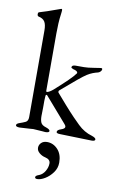

<svg xmlns="http://www.w3.org/2000/svg" viewBox="-105 -762 688 1095"><g transform="rotate(10 239.5 -215.0)"><path d="M277 0Q254 0 254 -9Q254 -21 276 -28Q298 -35 298 -46Q298 -52 291 -60L165 -205Q163 -208 159 -207Q155 -206 155 -193Q154 -186 154 -171.5Q154 -157 154 -134Q154 -120 153.5 -107Q153 -94 153 -83Q153 -60 159.5 -45.5Q166 -31 190 -24Q213 -16 213 -7Q213 3 190 3Q190 3 172.5 1.5Q155 0 120 -2Q120 -2 100.5 -0.5Q81 1 42 3Q19 3 19 -7Q19 -16 37 -22Q55 -28 70 -35Q85 -42 85 -65V-566Q85 -601 74.5 -617.5Q64 -634 39 -639Q31 -641 31 -652Q31 -663 38 -664Q53 -668 82.5 -678Q112 -688 156 -704H157L158 -705Q164 -705 164 -699Q164 -695 163.5 -689.5Q163 -684 162 -676Q158 -648 156.5 -619.5Q155 -591 155 -562V-231Q155 -224 159 -224H161Q175 -227 196 -245Q241 -285 269.5 -313Q298 -341 310 -358Q311 -359 311 -361Q311 -372 285 -378Q273 -383 273 -386Q273 -400 295 -400H344Q365 -400 401 -406Q437 -412 440 -412Q448 -412 448 -406Q448 -399 441.5 -392.5Q435 -386 428 -384Q414 -381 398.5 -375Q383 -369 367 -359Q351 -349 317 -321Q283 -293 230 -247Q224 -243 224 -237Q224 -233 227 -230Q251 -202 280.5 -168.5Q310 -135 336 -108Q362 -81 374 -70Q410 -35 456 -22Q479 -14 479 -5Q479 5 459 5ZM191 275Q178 275 178 266Q178 257 199 250Q219 242 232 220Q245 198 245 175Q245 152 215 145Q196 141 180.5 128Q165 115 165 98Q165 81 177.5 69Q190 57 211 57Q247 57 273 85Q299 113 299 161Q299 193 280 219Q261 245 236 260Q211 275 191 275Z"/></g></svg>

Font: Benne
Style: Regular
Weight: 400
Designer: John-Daniel Harrington
Version: Version 1.001